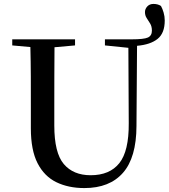

<svg xmlns="http://www.w3.org/2000/svg" viewBox="-20 -934 854 972"><path d="M511.2 -704.1V-734.9H647Q708.5 -734.9 728.8 -744.1Q749 -753.4 749 -778.8Q749 -800.3 740.2 -814.7Q731.4 -829.1 722.7 -842.3Q713.9 -855.5 713.9 -873Q713.9 -888.7 725.6 -901.4Q737.3 -914.1 756.8 -914.1Q779.3 -914.1 794.9 -903.8Q802.7 -889.6 808.3 -870.4Q814 -851.1 814 -830.1Q814 -766.1 777.8 -737.1Q741.7 -708 673.8 -702.1L670.9 -295.9Q670.4 -136.2 602.5 -59.1Q534.7 18.1 407.2 18.1Q326.2 18.1 265.1 -11.7Q204.1 -41.5 170.2 -107.7Q136.2 -173.8 136.2 -284.2V-397Q136.2 -471.2 136 -546.1Q135.7 -621.1 133.8 -695.8L42 -704.1V-734.9H359.9V-704.1L255.9 -694.8Q255.4 -621.6 255.1 -546.9Q254.9 -472.2 254.9 -397V-298.8Q254.9 -160.2 303 -103.5Q351.1 -46.9 439 -46.9Q535.2 -46.9 584 -107.9Q632.8 -168.9 631.8 -310.1L629.9 -691.9Z"/></svg>

Font: Source Han Serif TW SemiBold
Style: Regular
Weight: 600
Designer: Ryoko NISHIZUKA Ë•øÂ°öÊ∂ºÂ≠ê (kana & ideographs); Frank Grie√ühammer (Latin, Greek & Cyrillic); Wenlong ZHANG Âº†ÊñáÈæô 
Foundry: Adobe
Version: Version 2.003;hotconv 1.1.1;makeotfexe 2.6.0